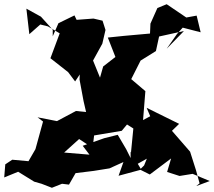

<svg xmlns="http://www.w3.org/2000/svg" viewBox="-44 -869 1014 910"><path d="M902 0 885 -62 857 -150 771 -249 805 -282 651 -358 668 -318 634 -300 645 -437 578 -494 631 -599 621 -581 695 -627 710 -696 828 -722 746 -638 795 -708 822 -738 907 -716 888 -795 839 -786 746 -849 702 -831 669 -757 667 -710 544 -699 467 -691 503 -599 445 -554 430 -501 397 -582 441 -662 456 -727 442 -771 399 -781 319 -775 309 -796 233 -759 206 -697V-728L150 -790L81 -828L95 -707L147 -753L183 -744L239 -711L195 -593L279 -527L312 -483L334 -516L333 -492L352 -390L364 -338L316 -343L226 -295L134 -313L160 -293L124 -162L91 -105L14 -112L-19 -90L-24 -28L42 -55L118 -8L153 2L202 21L250 2L283 6L322 -62L262 -42L400 -59L475 -71L541 -101L518 -36L622 -64L666 -42L767 -118L748 -54L807 -35L869 -45L950 -11L886 13ZM575 -120 554 -162 514 -230 450 -214 348 -178 380 -136 260 -146 331 -210 395 -168 402 -227 533 -249 558 -279 588 -260 577 -148 588 -81 652 -117 639 -85 623 -69 575 -150Z"/></svg>

Font: Hussar Lance
Style: ExBd
Weight: 700
Foundry: Cannot Into Space Fonts, PlusOne Fonts
Version: Version 2.270